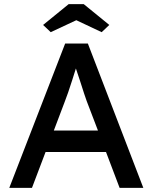

<svg xmlns="http://www.w3.org/2000/svg" viewBox="-20 -911 740 931"><path d="M25 0 296 -700H406L675 0H560L494 -174H201L135 0ZM294 -418 241 -278H455L400 -422Q397 -429 388 -457Q379 -485 368 -519Q357 -553 348 -579Q340 -553 330 -522Q320 -491 310.5 -463Q301 -435 294 -418ZM226 -755 189 -790 313 -891H386L510 -790L473 -755L350 -813Z"/></svg>

Font: Readex Pro
Style: Regular
Weight: 400
Designer: Bonnie Shaver-Troup, Thomas Jockin
Foundry: Lexend
Version: Version 1.204; ttfautohint (v1.8.4.7-5d5b)